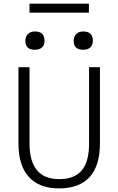

<svg xmlns="http://www.w3.org/2000/svg" viewBox="-20 -1026 654 1061"><path d="M143.1 -956.1V-1005.9H471.2V-956.1ZM171.9 -751Q120.1 -751 120.1 -800.8Q120.1 -824.2 134.3 -838.1Q148.4 -852.1 172.9 -852.1Q226.1 -852.1 226.1 -800.8Q226.1 -776.4 211.9 -763.7Q197.8 -751 171.9 -751ZM439 -751Q387.2 -751 387.2 -800.8Q387.2 -824.2 401.4 -838.1Q415.5 -852.1 439.9 -852.1Q493.2 -852.1 493.2 -800.8Q493.2 -776.4 479 -763.7Q464.8 -751 439 -751ZM472.2 -233.9V-654.8H532.2V-233.9Q532.2 -109.4 474.9 -47.1Q417.5 15.1 306.2 15.1Q197.3 15.1 139.6 -47.9Q82 -110.8 82 -233.9V-654.8H143.1V-233.9Q143.1 -36.1 307.1 -36.1Q390.6 -36.1 431.4 -84Q472.2 -131.8 472.2 -233.9Z"/></svg>

Font: IntelOne Mono Light
Style: Regular
Weight: 300
Designer: Fred Shallcrass
Foundry: Frere-Jones Type LLC
Version: Version 1.200;hotconv 1.1.0;makeotfexe 2.6.0;FJTRelease1.2